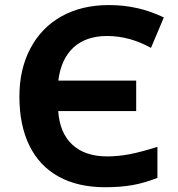

<svg xmlns="http://www.w3.org/2000/svg" viewBox="-20 -744 717 773"><path d="M58.1 -356Q58.1 -464.8 102.1 -548.6Q146 -632.3 227.5 -678.2Q309.1 -723.6 418 -723.6Q478 -723.6 532.2 -711.4Q586.4 -699.2 639.6 -673.8L587.9 -551.3Q501 -599.1 411.1 -599.1Q326.7 -599.1 276.1 -553Q225.6 -506.8 214.8 -419.4H528.3V-296.9H214.4Q220.2 -209 271.2 -161.6Q322.3 -114.3 411.6 -114.3Q455.1 -114.3 501.2 -123Q547.4 -131.8 613.8 -152.8V-27.8Q561.5 -7.3 513.7 1.2Q465.8 9.8 403.3 9.8Q293.5 9.8 216.1 -33Q138.7 -75.7 98.4 -157.7Q58.1 -239.7 58.1 -356Z"/></svg>

Font: Viking Open Sans
Style: Bold
Weight: 700
Foundry: Ascender Corporation
Version: Version 2.001